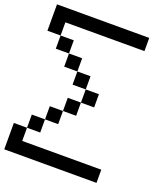

<svg xmlns="http://www.w3.org/2000/svg" viewBox="-162 -1029 992 1141"><g transform="rotate(20 333.5 -458.5)"><path d="M0 -166.7H83.3V-83.3H583.3V0H0ZM0 -750V-916.7H583.3V-833.3H83.3V-750ZM166.7 -166.7H83.3V-250H166.7ZM166.7 -250V-333.3H250V-250ZM166.7 -583.3V-666.7H250V-583.3ZM166.7 -750V-666.7H83.3V-750ZM333.3 -416.7V-333.3H250V-416.7ZM333.3 -583.3V-500H250V-583.3ZM333.3 -500H416.7V-416.7H333.3Z"/></g></svg>

Font: Galmuri11 Regular
Style: Regular
Weight: 400
Designer: Minseo Lee (Quiple)
Version: Version 2.356;hotconv 1.1.0;makeotfexe 2.6.0 DEVELOPMENT